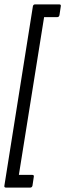

<svg xmlns="http://www.w3.org/2000/svg" viewBox="-31 -715 298 875"><path d="M-3 140Q-13 140 -11 131L119 -687Q121 -695 129 -695H239Q248 -695 246 -686L240 -646Q238 -637 230 -637H170L55 82H116Q125 82 123 91L117 131Q115 140 106 140Z"/></svg>

Font: Sofia Sans Extra Condensed
Style: Italic
Weight: 400
Italic angle: -9°
Designer: Botio Nikoltchev, Ani Petrova
Foundry: lettersoup
Version: Version 4.101; ttfautohint (v1.8.4.7-5d5b)